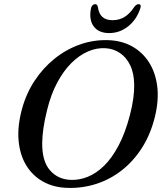

<svg xmlns="http://www.w3.org/2000/svg" viewBox="-20 -910 808 943"><path d="M510.5 -712.8Q577.2 -710.8 628.4 -682.5Q679.5 -654.1 711.5 -604.3Q743.5 -554.4 752.1 -487.2Q760.7 -419.9 741.6 -339.6Q720.7 -252.6 678.4 -185.7Q636.1 -118.8 578.2 -73.6Q520.3 -28.3 451.8 -6.5Q383.2 15.4 309.3 12.7Q242.4 10.5 191 -18.3Q139.6 -47.1 108.6 -98.3Q77.6 -149.6 71.3 -219.9Q65 -290.3 88.3 -375.7Q108.8 -451 150.1 -513.6Q191.4 -576.2 248.1 -621.8Q304.9 -667.4 371.9 -691.2Q438.9 -715 510.5 -712.8ZM325.9 -26.6Q367.7 -24.6 409.7 -41.1Q451.8 -57.6 490.7 -95.4Q529.6 -133.2 562.2 -194.8Q594.9 -256.3 617.9 -344Q629.4 -388.4 634.5 -425.4Q639.7 -462.4 639.1 -492.9Q638.5 -550.3 619.4 -589.6Q600.4 -628.9 568.7 -649.9Q537 -671 497.8 -673.2Q455.3 -675.8 412.4 -657.4Q369.4 -639 330.7 -600.5Q291.9 -562 261 -504.2Q230 -446.4 211.5 -370.3Q199 -320.6 193.3 -280.5Q187.6 -240.4 187.3 -208.7Q186.3 -118.9 225 -74.2Q263.6 -29.4 325.9 -26.6ZM533 -810.8Q565.6 -810.8 591.7 -826.7Q617.7 -842.6 640.5 -877.3Q646 -883.8 651 -886.7Q656 -889.6 660.4 -889.6Q667.7 -889.6 670.2 -884.2Q672.6 -878.8 669.2 -869.3Q651 -813.5 609.4 -780.6Q567.8 -747.6 516.2 -747.6Q464.3 -747.6 440.1 -780.6Q415.9 -813.5 426.9 -869.3Q428.9 -878.8 434.5 -884.2Q440.1 -889.6 447.2 -889.6Q452.3 -889.6 455.3 -886.7Q458.2 -883.8 460.3 -877.3Q465.2 -842.2 483.2 -826.5Q501.2 -810.8 533 -810.8Z"/></svg>

Font: Fraunces
Style: Italic
Weight: 900
Italic angle: -16°
Version: Version 1.000;[0bf87f6ff]